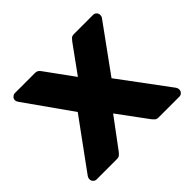

<svg xmlns="http://www.w3.org/2000/svg" viewBox="-126 -680 840 840"><g transform="rotate(-45 294.0 -260.0)"><path d="M38 0Q29 0 22.5 -6.5Q16 -13 16 -23Q16 -25 17 -29Q18 -33 21 -38L188 -267L36 -482Q30 -490 30 -498Q30 -507 37 -513.5Q44 -520 53 -520H175Q188 -520 194.5 -514Q201 -508 204 -503L297 -375L389 -502Q393 -507 399 -513.5Q405 -520 419 -520H536Q545 -520 551.5 -513.5Q558 -507 558 -498Q558 -488 553 -482L397 -267L567 -38Q572 -31 572 -23Q572 -13 565.5 -6.5Q559 0 550 0H422Q410 0 404 -5.5Q398 -11 394 -16L293 -153L191 -16Q187 -11 181 -5.5Q175 0 163 0Z"/></g></svg>

Font: Fz Rubik
Style: Bold
Weight: 700
Designer: Hubert and Fischer
Foundry: Hubert and Fischer
Version: Vit hóa bi FontZin.com